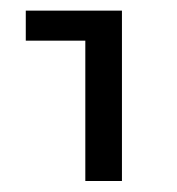

<svg xmlns="http://www.w3.org/2000/svg" viewBox="-20 -591 328 356"><path d="M138.2 -255.4V-515.6H27.8V-571.3H206.1V-255.4Z"/></svg>

Font: Heebo Light
Style: Regular
Weight: 300
Designer: Oded Ezer
Foundry: Ezer Type House
Version: Version 3.100